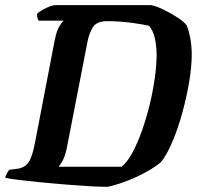

<svg xmlns="http://www.w3.org/2000/svg" viewBox="-31 -724 775 744"><path d="M384 0Q357 0 314.5 -2.5Q272 -5 223 -9Q174 -13 127 -17.5Q80 -22 43.5 -26.5Q7 -31 -11 -35Q-5 -55 5 -66L36 -70Q66 -74 80.5 -96.5Q95 -119 105 -173L180 -563Q188 -605 199.5 -623Q211 -641 216 -644H119Q116 -648 114 -655Q112 -662 113 -671Q120 -678 134 -686Q148 -694 162 -699Q176 -704 182 -704H555Q573 -701 602 -687Q631 -673 657 -656Q683 -639 693 -625Q702 -601 707 -572Q712 -543 712 -513Q712 -466 702 -406.5Q692 -347 675.5 -287Q659 -227 637.5 -176Q616 -125 593 -96Q567 -74 527 -53Q487 -32 447.5 -18Q408 -4 384 0ZM196 -78H440Q461 -94 481 -130.5Q501 -167 518.5 -216Q536 -265 549 -318.5Q562 -372 569 -423Q576 -474 576 -514Q575 -551 568.5 -578Q562 -605 547 -624Q522 -630 476 -636Q430 -642 385 -642Q343 -642 328.5 -618Q314 -594 308 -562L227 -146Q221 -119 212 -102Q203 -85 196 -78Z"/></svg>

Font: Texturina
Style: Bold Italic
Weight: 700
Italic angle: -11°
Designer: Guillermo Torres Carreño
Foundry: Omnibus-Type
Version: Version 1.002; ttfautohint (v1.8.3)